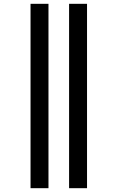

<svg xmlns="http://www.w3.org/2000/svg" viewBox="-20 -843 616 1006"><path d="M342 143H436V-823H342ZM140 143H234V-823H140Z"/></svg>

Font: Iosevka Sparkle Medium
Style: Regular
Weight: 500
Designer: Belleve Invis
Foundry: Belleve Invis
Version: Version 4.5.0; ttfautohint (v1.8.3)